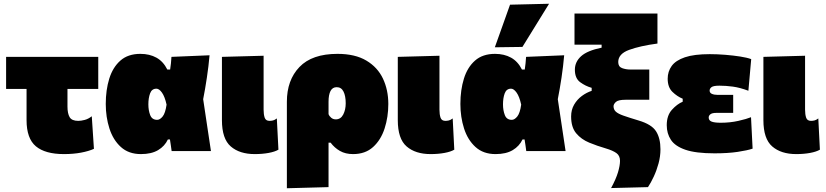

<svg xmlns="http://www.w3.org/2000/svg" viewBox="-20 -805 4401 1023"><path d="M320.5 16Q221 16 171.2 -25.5Q121.5 -67 121.5 -165V-331H12.5V-502H503.5V-331H339.5V-237Q339.5 -200.5 351 -180.8Q362.5 -161 397 -161Q411.5 -161 431 -166Q450.5 -171 469 -185.5L480.5 -12Q453 0.5 412 8.2Q371 16 320.5 16Z M731 16Q665.5 16 624 -21.8Q582.5 -59.5 563 -120.5Q543.5 -181.5 543.5 -251Q543.5 -325.5 562.2 -386Q581 -446.5 621.5 -482.2Q662 -518 728 -518Q777 -518 813.5 -497.8Q850 -477.5 871.5 -434.5H886.5Q889 -451 890.8 -467.5Q892.5 -484 893.5 -502L1096.5 -510.5Q1091.5 -452.5 1082.2 -391Q1073 -329.5 1062.5 -276.5Q1073 -207 1083.2 -138.2Q1093.5 -69.5 1104 0H894.5Q892.5 -15.5 890.2 -31Q888 -46.5 885.5 -62H874.5Q858 -26.5 822.5 -5.2Q787 16 731 16ZM817.5 -166.5Q832 -166.5 846.5 -184.2Q861 -202 867.5 -247.5Q858 -290.5 843 -311.5Q828 -332.5 813.5 -332.5Q789 -332.5 779.8 -307.8Q770.5 -283 770.5 -249Q770.5 -217 780.2 -191.8Q790 -166.5 817.5 -166.5Z M1337.5 16Q1256.5 16 1209.5 -24.8Q1162.5 -65.5 1162.5 -165V-502L1384.5 -508V-220.5Q1384.5 -195.5 1390.2 -178.2Q1396 -161 1416 -161Q1425 -161 1434.5 -163.2Q1444 -165.5 1455 -174L1463.5 -7.5Q1445 3.5 1411.2 9.8Q1377.5 16 1337.5 16Z M1508.5 198V-263Q1508.5 -378 1575.5 -448Q1642.5 -518 1778 -518Q1872 -518 1932 -482.2Q1992 -446.5 2020.5 -386Q2049 -325.5 2049 -251Q2049 -181.5 2029.2 -120.5Q2009.5 -59.5 1968 -21.8Q1926.5 16 1861 16Q1820.5 16 1791.2 -0.8Q1762 -17.5 1741.5 -45H1730.5V192ZM1769 -169Q1795.5 -169 1808.8 -194.8Q1822 -220.5 1822 -254.5Q1822 -294 1810.2 -317.2Q1798.5 -340.5 1774 -340.5Q1751.5 -340.5 1741 -320.2Q1730.5 -300 1730.5 -263V-197Q1734.5 -186 1744.8 -177.5Q1755 -169 1769 -169Z M2274.5 16Q2193.5 16 2146.5 -24.8Q2099.5 -65.5 2099.5 -165V-502L2321.5 -508V-220.5Q2321.5 -195.5 2327.2 -178.2Q2333 -161 2353 -161Q2362 -161 2371.5 -163.2Q2381 -165.5 2392 -174L2400.5 -7.5Q2382 3.5 2348.2 9.8Q2314.5 16 2274.5 16Z M2620.5 16Q2555 16 2513.5 -21.8Q2472 -59.5 2452.5 -120.5Q2433 -181.5 2433 -251Q2433 -325.5 2451.8 -386Q2470.5 -446.5 2511 -482.2Q2551.5 -518 2617.5 -518Q2666.5 -518 2703 -497.8Q2739.5 -477.5 2761 -434.5H2776Q2778.5 -451 2780.2 -467.5Q2782 -484 2783 -502L2986 -510.5Q2981 -452.5 2971.8 -391Q2962.5 -329.5 2952 -276.5Q2962.5 -207 2972.8 -138.2Q2983 -69.5 2993.5 0H2784Q2782 -15.5 2779.8 -31Q2777.5 -46.5 2775 -62H2764Q2747.5 -26.5 2712 -5.2Q2676.5 16 2620.5 16ZM2707 -166.5Q2721.5 -166.5 2736 -184.2Q2750.5 -202 2757 -247.5Q2747.5 -290.5 2732.5 -311.5Q2717.5 -332.5 2703 -332.5Q2678.5 -332.5 2669.2 -307.8Q2660 -283 2660 -249Q2660 -217 2669.8 -191.8Q2679.5 -166.5 2707 -166.5ZM2616.5 -553Q2637 -610 2657.2 -666.8Q2677.5 -723.5 2697.5 -780L2905.5 -785Q2868.5 -725 2833 -667.5Q2797.5 -610 2763.5 -555Z M3236 197Q3262 149 3272.8 112.8Q3283.5 76.5 3283.5 52Q3283.5 24.5 3264.5 10.8Q3245.5 -3 3208.5 -14Q3162 -27.5 3119.5 -45Q3077 -62.5 3050 -94.8Q3023 -127 3023 -184.5Q3023 -220 3039 -247.5Q3055 -275 3080 -293.5Q3105 -312 3132.5 -321V-337Q3099 -346.5 3071 -367.2Q3043 -388 3043 -433.5Q3043 -475.5 3076.2 -505.5Q3109.5 -535.5 3185.5 -551V-567H3041V-733H3483V-573Q3390 -560.5 3332 -539.2Q3274 -518 3274 -474.5Q3274 -450 3294.2 -442.2Q3314.5 -434.5 3339.5 -434.5H3439.5V-273.5H3314Q3274 -273.5 3261.5 -261.8Q3249 -250 3249 -239Q3249 -221.5 3261 -210.2Q3273 -199 3302 -188.8Q3331 -178.5 3382.5 -163Q3452 -142.5 3475.5 -105.5Q3499 -68.5 3499 -9.5Q3499 28 3488.8 65.8Q3478.5 103.5 3463.2 136.2Q3448 169 3432.5 192Z M3787 12Q3687.5 12 3632.2 -7Q3577 -26 3554.8 -59.8Q3532.5 -93.5 3532.5 -138Q3532.5 -189.5 3560 -220Q3587.5 -250.5 3617.5 -263V-279Q3588 -291 3562.8 -315.5Q3537.5 -340 3537.5 -385.5Q3537.5 -424 3558.8 -453.5Q3580 -483 3629.2 -499.8Q3678.5 -516.5 3762 -516.5Q3802 -516.5 3844.5 -513Q3887 -509.5 3924 -503.8Q3961 -498 3982.5 -490L3967.5 -321.5Q3922 -338.5 3884.8 -343.5Q3847.5 -348.5 3813.5 -348.5Q3781.5 -348.5 3771.2 -340.8Q3761 -333 3761 -322.5Q3761 -310 3773.2 -304.8Q3785.5 -299.5 3803 -299.5H3886.5V-203.5H3796Q3774.5 -203.5 3765.2 -196.2Q3756 -189 3756 -179Q3756 -163 3771.8 -157Q3787.5 -151 3820.5 -151Q3870 -151 3914.2 -161Q3958.5 -171 3981.5 -180.5L3990 -13Q3962 -3.5 3910.5 4.2Q3859 12 3787 12Z M4222.5 16Q4141.5 16 4094.5 -24.8Q4047.5 -65.5 4047.5 -165V-502L4269.5 -508V-220.5Q4269.5 -195.5 4275.2 -178.2Q4281 -161 4301 -161Q4310 -161 4319.5 -163.2Q4329 -165.5 4340 -174L4348.5 -7.5Q4330 3.5 4296.2 9.8Q4262.5 16 4222.5 16Z"/></svg>

Font: Commissioner Black
Style: Regular
Weight: 900
Designer: Kostas Bartsokas
Foundry: Kostas Bartsokas
Version: Version 1.000; ttfautohint (v1.8.3)